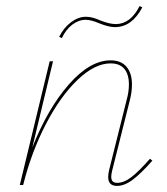

<svg xmlns="http://www.w3.org/2000/svg" viewBox="-20 -607 549 630"><path d="M183 -482 174 -486Q189 -516 213 -534Q237 -552 262 -552Q274 -552 286 -548.5Q298 -545 309 -540Q339 -528 360 -528Q408 -528 438 -587L447 -583Q413 -518 357 -518Q337 -518 307 -530Q279 -542 261 -542Q238 -542 217 -526Q196 -510 183 -482ZM480 -80Q444 -39 416.5 -18Q389 3 364 3Q335 3 335 -26Q335 -36 338 -49L396 -281Q403 -306 403 -330Q403 -363 388 -381Q373 -399 343 -399Q291 -399 234.5 -345Q178 -291 130.5 -199.5Q83 -108 56 0H45L143 -406H154L86 -123Q136 -250 205.5 -329.5Q275 -409 343 -409Q377 -409 395 -388Q413 -367 413 -330Q413 -305 406 -278L348 -47Q345 -35 345 -27Q345 -7 364 -7Q387 -7 412 -26.5Q437 -46 472 -86Z"/></svg>

Font: Ysabeau Infant Hairline
Style: Italic
Weight: 100
Italic angle: -12°
Designer: Christian Thalmann (Catharsis Fonts)
Version: Version 0.003